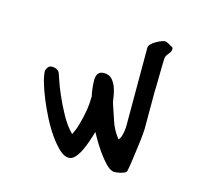

<svg xmlns="http://www.w3.org/2000/svg" viewBox="-65 -517 517 500"><g transform="rotate(15 193.5 -267.5)"><path d="M342 -440Q346 -439 346 -434Q346 -427 339 -419.5Q332 -412 332 -403Q332 -401 331.5 -388Q331 -375 331 -359Q331 -343 330.5 -329Q330 -315 330 -313V-214Q330 -213 329 -200Q328 -187 325.5 -169Q323 -151 320.5 -131.5Q318 -112 315 -98Q314 -94 309.5 -92Q305 -90 299.5 -88.5Q294 -87 289 -86.5Q284 -86 283 -86Q272 -86 259.5 -99Q247 -112 236 -128Q225 -144 217 -158Q209 -172 208 -174Q204 -160 199 -145.5Q194 -131 188 -119Q182 -107 174.5 -99Q167 -91 158 -91Q146 -91 133 -103Q120 -115 106.5 -134Q93 -153 81 -176.5Q69 -200 60 -222Q51 -244 45.5 -263Q40 -282 40 -293Q40 -297 44 -303Q48 -309 55 -309Q69 -309 75 -300Q76 -299 81.5 -282Q87 -265 97 -242Q107 -219 120.5 -194.5Q134 -170 151 -153Q158 -166 162.5 -182Q167 -198 170 -213Q173 -228 174 -240.5Q175 -253 175 -261Q173 -269 172 -277Q171 -284 170.5 -291Q170 -298 170 -303Q170 -328 190 -328Q205 -328 213 -318.5Q221 -309 225 -296.5Q229 -284 230.5 -272Q232 -260 234 -255Q242 -232 248.5 -212Q255 -192 271 -171Q275 -174 277.5 -181.5Q280 -189 281 -197Q282 -205 282 -211.5Q282 -218 282 -221V-420Q282 -426 287 -431Q292 -436 299 -440Q306 -444 312.5 -446.5Q319 -449 322 -449Q327 -449 331.5 -446Q336 -443 342 -440Z"/></g></svg>

Font: Reenie Beanie
Style: Regular
Weight: 500
Designer: James Grieshaber
Foundry: James Grieshaber
Version: Version 1.000